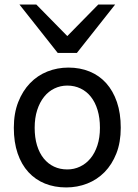

<svg xmlns="http://www.w3.org/2000/svg" viewBox="-20 -801 597 833"><path d="M130.4 -246.6Q130.4 -204.1 140.6 -170.4Q150.9 -136.7 169.7 -113.5Q188.5 -90.3 214.4 -78.1Q240.2 -65.9 272 -65.9Q301.3 -65.9 327.1 -78.1Q353 -90.3 372.3 -113.5Q391.6 -136.7 402.6 -170.4Q413.6 -204.1 413.6 -246.6Q413.6 -289.6 403.3 -323.5Q393.1 -357.4 374.3 -381.1Q355.5 -404.8 329.3 -417.2Q303.2 -429.7 272 -429.7Q242.2 -429.7 216.3 -417.2Q190.4 -404.8 171.4 -381.1Q152.3 -357.4 141.4 -323.5Q130.4 -289.6 130.4 -246.6ZM40 -246.6Q40 -309.6 59.1 -358.2Q78.1 -406.7 110.4 -440.2Q142.6 -473.6 185.5 -490.7Q228.5 -507.8 276.9 -507.8Q327.1 -507.8 368.9 -490.7Q410.6 -473.6 440.7 -440.2Q470.7 -406.7 487.3 -358.2Q503.9 -309.6 503.9 -246.6Q503.9 -183.6 484.9 -135.3Q465.8 -86.9 433.6 -54.2Q401.4 -21.5 358.4 -4.6Q315.4 12.2 267.1 12.2Q216.8 12.2 175 -4.6Q133.3 -21.5 103.3 -54.2Q73.2 -86.9 56.6 -135.3Q40 -183.6 40 -246.6ZM137.7 -781.2 272 -644.5 406.2 -781.2H479.5L313.5 -571.3H230.5L64.5 -781.2Z"/></svg>

Font: Andika FrenchTight
Style: Regular
Weight: 400
Designer: Victor Gaultney, Annie Olsen, Julie Remington, Don Collingsworth, Eric Hays, Becca Hirsbrunner
Foundry: SIL International
Version: Version 5.000 ; Dig1 Dig4Opn Dig7 LnSpcTght